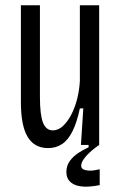

<svg xmlns="http://www.w3.org/2000/svg" viewBox="-20 -548 458 726"><path d="M162 12Q110 12 84.5 -30.5Q59 -73 59 -162V-528H131V-181Q131 -114 142.5 -84.5Q154 -55 180 -55Q200 -55 217.5 -71Q235 -87 249 -113.5Q263 -140 271.5 -173Q280 -206 282 -242V-528H355V-203V0H286L295 -138H282Q271 -86 254.5 -52.5Q238 -19 215 -3.5Q192 12 162 12ZM357 152Q338 156 316 157.5Q294 159 274.5 154.5Q255 150 243 137Q231 124 231 102Q231 78 244.5 60Q258 42 277.5 29.5Q297 17 315 9V-4H355V0Q322 23 304.5 43.5Q287 64 287 78Q287 88 294.5 92Q302 96 313.5 97Q325 98 336.5 96Q348 94 357 92Z"/></svg>

Font: Bricolage Grotesque 24pt Condensed Light
Style: Regular
Weight: 300
Width: 3
Designer: Mathieu Triay
Foundry: Atelier Triay
Version: Version 1.001;gftools[0.9.33.dev8+g029e19f]